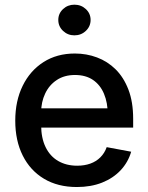

<svg xmlns="http://www.w3.org/2000/svg" viewBox="-20 -772 620 804"><path d="M301.8 11.2Q222.2 11.2 164.3 -23.4Q106.4 -58.1 75.2 -120.6Q43.9 -183.1 43.9 -266.6Q43.9 -349.6 75 -412.8Q106 -476.1 162.1 -512Q218.3 -547.9 293.5 -547.9Q342.3 -547.9 386.2 -531.5Q430.2 -515.1 464.1 -481.7Q498 -448.2 517.8 -396.7Q537.6 -345.2 537.6 -274.4V-237.8H101.1V-318.4H481.4L431.2 -292.5Q431.2 -341.8 415.5 -379.2Q399.9 -416.5 369.4 -437.3Q338.9 -458 293.9 -458Q249.5 -458 217.8 -437Q186 -416 169.2 -380.4Q152.3 -344.7 152.3 -301.8V-248.5Q152.3 -194.3 170.9 -156Q189.5 -117.7 223.6 -97.9Q257.8 -78.1 303.2 -78.1Q333.5 -78.1 358.2 -86.9Q382.8 -95.7 400.4 -113.3Q418 -130.9 426.8 -155.8L529.3 -136.7Q516.6 -92.8 485.4 -59.3Q454.1 -25.9 407.5 -7.3Q360.8 11.2 301.8 11.2ZM291.5 -624Q263.7 -624 243.9 -642.8Q224.1 -661.6 224.1 -688.5Q224.1 -715.3 243.9 -733.9Q263.7 -752.4 291.5 -752.4Q319.8 -752.4 339.6 -733.9Q359.4 -715.3 359.4 -688.5Q359.4 -661.6 339.6 -642.8Q319.8 -624 291.5 -624Z"/></svg>

Font: V-Inter
Style: Medium-500
Weight: 500
Designer: Rasmus Andersson
Foundry: rsms
Version: Version 4.000;git-4146feb